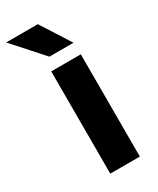

<svg xmlns="http://www.w3.org/2000/svg" viewBox="-238 -800 707 859"><g transform="rotate(-30 116.0 -370.5)"><path d="M215.8 -528.3V0H63V-528.3ZM116.7 -741.2 213.4 -589.4H88.9L-46.9 -741.2Z"/></g></svg>

Font: Vazirmatn RD FD ExtraBold
Style: Regular
Weight: 800
Designer: Saber Rastikerdar
Foundry: Saber Rastikerdar
Version: Version 33.003